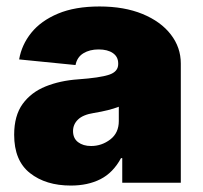

<svg xmlns="http://www.w3.org/2000/svg" viewBox="-20 -573 637 602"><path d="M202.1 8.8Q123.5 8.8 74 -30.3Q24.4 -69.3 24.4 -150.4Q24.4 -210.4 51 -247.1Q77.6 -283.7 123 -302Q168.5 -320.3 224.6 -324.2Q293 -329.1 321.8 -338.6Q350.6 -348.1 350.6 -372.1V-374Q350.6 -395 334 -406.5Q317.4 -418 289.1 -418Q261.2 -418 241.5 -406Q221.7 -394 216.8 -369.1L40 -386.7Q47.9 -432.6 78.1 -470.2Q108.4 -507.8 161.9 -530.3Q215.3 -552.7 292 -552.7Q369.6 -552.7 427 -529.1Q484.4 -505.4 515.6 -464.8Q546.9 -424.3 546.9 -374V0H363.3V-77.1H359.4Q334.5 -31.2 294.9 -11.2Q255.4 8.8 202.1 8.8ZM265.6 -115.2Q298.8 -115.2 325.7 -135.7Q352.5 -156.2 352.5 -193.4V-238.3Q322.3 -226.6 274.4 -218.8Q240.2 -213.4 224.6 -198.2Q209 -183.1 209 -162.1Q209 -139.2 224.9 -127.2Q240.7 -115.2 265.6 -115.2Z"/></svg>

Font: Inter Black
Style: Regular
Weight: 900
Designer: Rasmus Andersson
Foundry: rsms
Version: Version 4.000;git-a52131595